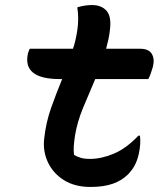

<svg xmlns="http://www.w3.org/2000/svg" viewBox="-20 -729 640 760"><path d="M98 -536H269Q275 -554 279 -572Q283 -590 286 -609Q293 -656 286 -700Q303 -705 316.5 -707Q330 -709 344 -709Q382 -709 402 -686Q422 -663 415 -610Q413 -591 409 -572.5Q405 -554 400 -536H535Q569 -536 581 -515.5Q593 -495 585 -464Q581 -451 577 -439Q573 -427 567 -416H357Q332 -358 309 -302.5Q286 -247 277 -193Q273 -167 272 -149.5Q271 -132 273 -116Q284 -109 299 -104.5Q314 -100 336 -100Q381 -100 430 -120.5Q479 -141 528 -192H534Q536 -178 535 -159Q534 -140 529 -118Q523 -93 513.5 -75Q504 -57 487 -39Q462 -14 426 -1.5Q390 11 338 11Q276 11 233 -16Q190 -43 169.5 -87Q149 -131 155 -181Q162 -245 182.5 -302.5Q203 -360 226 -416H217Q67 -416 91 -519Q94 -529 98 -536Z"/></svg>

Font: Recursive Mn Csl St SmB
Style: Italic
Weight: 600
Italic angle: -15°
Monospace: yes
Version: Version 1.079;hotconv 1.0.112;makeotfexe 2.5.65598; ttfautoh